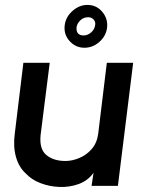

<svg xmlns="http://www.w3.org/2000/svg" viewBox="-20 -755 584 780"><path d="M459 0H352L360 -53Q337 -21 300 -7.5Q263 6 222 4.5Q181 3 144.5 -11Q108 -25 85 -50Q57 -75 45 -117Q33 -159 40 -212L75 -500H182L145 -207Q139 -150 168 -125.5Q197 -101 246 -101Q273 -101 302 -113Q331 -125 352.5 -149.5Q374 -174 379 -212L414 -500H521ZM323 -561Q287 -561 262.5 -588.5Q238 -616 243 -653Q247 -686 274.5 -710.5Q302 -735 335 -735Q372 -735 395.5 -707Q419 -679 415 -643Q411 -609 384 -585Q357 -561 323 -561ZM338 -685Q320 -685 307 -673Q294 -661 291 -645Q288 -611 320 -611Q336 -611 350.5 -623.5Q365 -636 367 -656Q368 -668 359.5 -676.5Q351 -685 338 -685Z"/></svg>

Font: Kulim Park SemiBold
Style: Italic
Weight: 600
Italic angle: -8°
Designer: Noponies / Dale Sattler
Foundry: Noponies
Version: Version 1.000; ttfautohint (v1.8.3)